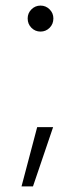

<svg xmlns="http://www.w3.org/2000/svg" viewBox="-20 -515 290 687"><path d="M125 -402Q106 -402 92.5 -415.5Q79 -429 79 -449Q79 -468 92.5 -481.5Q106 -495 125 -495Q144 -495 157.5 -481.5Q171 -468 171 -449Q171 -429 157.5 -415.5Q144 -402 125 -402ZM57 152 113 -60H170L98 152Z"/></svg>

Font: Red Hat Text VF
Style: Regular
Weight: 300
Designer: Pentagram, MCKL
Foundry: Pentagram, MCKL
Version: Version 1.023